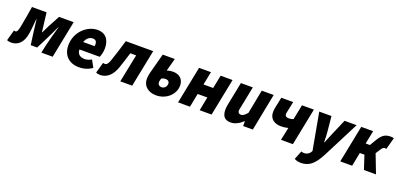

<svg xmlns="http://www.w3.org/2000/svg" viewBox="-24 -1373 4999 2423"><g transform="rotate(20 2475.0 -162.0)"><path d="M26 12C120 12 182 -52 202 -164C214 -232 218 -292 225 -374H229C236 -314 244 -246 252 -186L272 -42H358L436 -196C463 -249 495 -319 521 -374H525C505 -308 467 -172 454 -112L430 0H582L682 -500H486L406 -352C385 -312 370 -278 353 -244H349C346 -278 341 -312 336 -352L318 -500H122C106 -402 92 -310 72 -214C60 -156 48 -140 28 -140C21 -140 17 -142 10 -144L-30 0C-15 8 8 12 26 12Z M938 12C1008 12 1070 -10 1112 -44L1060 -138C1038 -122 1000 -110 972 -110C914 -110 868 -136 868 -202H1140C1148 -216 1166 -272 1166 -322C1166 -426 1122 -512 1000 -512C866 -512 718 -388 718 -204C718 -70 804 12 938 12ZM880 -306C902 -366 942 -390 980 -390C1022 -390 1036 -364 1036 -330C1036 -321 1034 -313 1032 -306Z M1220 12C1313 12 1382 -52 1420 -164C1444 -234 1466 -302 1488 -376H1566L1490 0H1650L1750 -500H1382C1354 -402 1324 -308 1292 -214C1274 -162 1256 -140 1232 -140C1222 -140 1214 -142 1206 -144L1166 0C1180 7 1197 12 1220 12Z M1974 12C2110 12 2218 -88 2218 -208C2218 -288 2166 -342 2076 -342C2044 -342 2024 -338 1994 -328L2040 -500H1878L1806 -230C1802 -214 1794 -176 1794 -142C1794 -54 1862 12 1974 12ZM2004 -108C1972 -108 1952 -128 1952 -158C1952 -176 1956 -190 1964 -210C1986 -220 1998 -224 2016 -224C2050 -224 2070 -208 2070 -178C2070 -140 2042 -108 2004 -108Z M2266 0H2426L2462 -184H2592L2556 0H2716L2816 -500H2656L2620 -322H2490L2526 -500H2366Z M2976 12C3036 12 3094 -24 3136 -64H3140V0H3270L3368 -500H3208L3146 -180C3114 -142 3090 -124 3064 -124C3038 -124 3022 -138 3022 -166C3022 -178 3026 -192 3030 -210L3088 -500H2928L2866 -190C2861 -166 2858 -140 2858 -118C2858 -32 2894 12 2976 12Z M3648 0H3808L3908 -500H3748L3708 -300C3688 -292 3672 -288 3650 -288C3613 -288 3596 -300 3596 -326C3596 -334 3596 -340 3598 -348L3630 -500H3470L3440 -354C3436 -332 3434 -312 3434 -294C3434 -200 3506 -160 3586 -160C3630 -160 3656 -166 3684 -172Z M3982 188C4087 188 4158 134 4236 -18L4482 -500H4320L4232 -296C4214 -255 4193 -198 4174 -156H4170C4170 -199 4168 -256 4164 -296L4144 -500H3980L4070 -4L4063 9C4045 42 4011 58 3980 58C3965 58 3953 56 3940 50L3894 166C3914 180 3946 188 3982 188Z M4444 0H4604L4640 -184H4702L4762 0H4924L4828 -250L4864 -306C4884 -338 4898 -350 4914 -350C4924 -350 4930 -348 4936 -346L4980 -506C4966 -510 4952 -512 4934 -512C4870 -512 4825 -490 4776 -408L4725 -322H4668L4704 -500H4544Z"/></g></svg>

Font: Source Sans Pro Black
Style: Italic
Weight: 900
Italic angle: -11°
Designer: Paul D. Hunt
Foundry: Adobe Systems Incorporated
Version: Version 3.006;hotconv 1.0.111;makeotfexe 2.5.65597